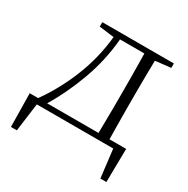

<svg xmlns="http://www.w3.org/2000/svg" viewBox="-153 -643 916 936"><g transform="rotate(30 305.5 -174.5)"><path d="M125 -29.8H414.1Q414.6 -57.6 415 -92.5Q415.5 -127.4 415.8 -162.8Q416 -198.2 416 -226.1V-282.2Q416 -309.6 415.8 -344.5Q415.5 -379.4 415 -414.6Q414.6 -449.7 414.1 -477.1H276.9Q266.6 -355 224.4 -239.3Q182.1 -123.5 125 -29.8ZM476.1 -29.8H569.8L566.9 158.2H533.2L514.2 0H84L63 158.2H29.8L26.9 -29.8H74.2Q139.2 -120.1 185.3 -232.9Q231.4 -345.7 244.1 -471.2L160.2 -481.9V-506.8H563V-481.9L476.1 -472.2Q475.1 -430.7 474.6 -376.5Q474.1 -322.3 474.1 -282.2V-226.1Q474.1 -198.2 474.4 -162.8Q474.6 -127.4 475.1 -92.5Q475.6 -57.6 476.1 -29.8Z"/></g></svg>

Font: Source Han Serif CN ExtraLight
Style: Regular
Weight: 250
Designer: Ryoko NISHIZUKA  (kana & ideographs); Frank Grießhammer (Latin, Greek & Cyrillic); Wenlong ZHANG  (bopomofo); Sandoll Co
Foundry: Adobe Systems Incorporated
Version: Version 1.001;PS 1.001;hotconv 16.6.54;makeotf.lib2.5.65590